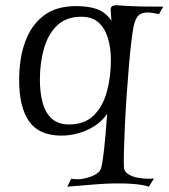

<svg xmlns="http://www.w3.org/2000/svg" viewBox="-20 -505 634 722"><path d="M233 197 248 167Q252 168 257.5 168.5Q263 169 273 169Q288 169 306.5 164Q325 159 340.5 150Q356 141 360 128Q366 107 371.5 56Q377 5 383 -77Q364 -49 334.5 -30.5Q305 -12 273 -3.5Q241 5 212 5Q127 5 89.5 -48.5Q52 -102 52 -203Q52 -285 74.5 -347.5Q97 -410 144 -446Q191 -482 265 -482Q314 -482 345.5 -470.5Q377 -459 399 -427L396 -469Q396 -487 422 -485Q472 -481 519.5 -480.5Q567 -480 594 -480L578 -452Q551 -458 534 -458Q512 -458 501 -447Q490 -436 483 -409Q479 -390 474 -349Q469 -308 464.5 -254Q460 -200 456 -142Q452 -84 449.5 -30Q447 24 446 65Q445 106 446 124Q447 140 461.5 149.5Q476 159 496.5 163Q517 167 536 167Q542 167 548 167Q554 167 559 166L540 197Q499 183 400 185Q370 185 233 197ZM240 -37Q298 -37 332.5 -71Q367 -105 382 -160.5Q397 -216 397 -280Q397 -324 386 -361Q375 -398 351 -420Q327 -442 286 -442Q229 -442 195 -409.5Q161 -377 145.5 -323Q130 -269 130 -206Q130 -158 140 -120Q150 -82 174 -59.5Q198 -37 240 -37Z"/></svg>

Font: Luxurious Roman
Style: Regular
Weight: 400
Designer: Robert E. Leuschke
Foundry: Robert E. Leuschke
Version: Version 1.010; ttfautohint (v1.8.3)